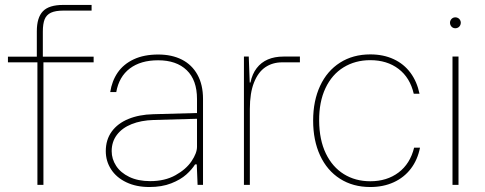

<svg xmlns="http://www.w3.org/2000/svg" viewBox="-20 -750 1968 779"><path d="M236.3 -730H351.6V-707H237.8Q205.1 -707 186.8 -698.5Q168.5 -689.9 161.1 -671.6Q153.8 -653.3 153.8 -621.6V-520H129.4V-623Q129.4 -678.7 154.1 -704.3Q178.7 -730 236.3 -730ZM12.2 -520H359.9V-497.1H12.2ZM156.2 -502.4V0H131.8V-502.4Z M409.2 -136.7Q409.2 -183.1 433.3 -216.3Q457.5 -249.5 501 -267.3Q544.4 -285.2 601.6 -286.6L779.3 -291.5V-348.1Q779.3 -425.3 737.5 -465.3Q695.8 -505.4 621.6 -505.4Q550.8 -505.4 506.8 -472.2Q462.9 -439 451.7 -376.5H427.2Q434.1 -421.4 457.5 -455.6Q481 -489.7 522.5 -509.3Q564 -528.8 622.1 -528.8Q677.2 -528.8 718 -508.1Q758.8 -487.3 781.2 -446.8Q803.7 -406.2 803.7 -348.6V0H781.7L778.3 -83H771.5Q758.8 -62.5 735.6 -41.7Q712.4 -21 674.6 -6.1Q636.7 8.8 585.9 8.8Q532.7 8.8 492.4 -10.5Q452.1 -29.8 430.7 -63Q409.2 -96.2 409.2 -136.7ZM779.3 -154.3V-268.1L603.5 -263.2Q552.2 -261.7 513.9 -246.3Q475.6 -231 454.3 -202.9Q433.1 -174.8 433.1 -136.7Q433.1 -105 451.2 -77.1Q469.2 -49.3 504.6 -32.2Q540 -15.1 589.4 -15.1Q648.9 -15.1 691.9 -39.1Q734.9 -63 757.1 -95.9Q779.3 -128.9 779.3 -154.3Z M992.2 -415H996.1Q1003.4 -450.2 1021.5 -473.6Q1039.6 -497.1 1066.9 -508.8Q1094.2 -520.5 1129.9 -520.5H1196.8V-497.1H1125Q1085.9 -497.1 1056.6 -477.3Q1027.3 -457.5 1010.5 -415Q993.7 -372.6 993.7 -307.6ZM993.2 -415 993.7 -336.9V0H969.7V-520.5H989.3Z M1250.5 -260.7Q1250.5 -340.8 1278.8 -401.6Q1307.1 -462.4 1359.6 -495.8Q1412.1 -529.3 1482.4 -529.3Q1535.6 -529.3 1577.1 -510Q1618.7 -490.7 1645.3 -454.8Q1671.9 -418.9 1682.1 -369.6H1658.7Q1643.6 -435.1 1596.9 -470.5Q1550.3 -505.9 1482.4 -505.9Q1421.4 -505.9 1374 -476.8Q1326.7 -447.8 1300.5 -392.3Q1274.4 -336.9 1274.9 -260.3Q1275.4 -182.6 1302 -127.4Q1328.6 -72.3 1375.2 -43.5Q1421.9 -14.6 1482.4 -14.6Q1549.8 -14.6 1596.9 -50Q1644 -85.4 1660.2 -150.9H1684.1Q1674.3 -101.6 1647 -65.7Q1619.6 -29.8 1577.4 -10.5Q1535.2 8.8 1482.4 8.8Q1412.1 8.8 1359.6 -24.7Q1307.1 -58.1 1278.8 -119.1Q1250.5 -180.2 1250.5 -260.7Z M1840.3 -520.5V0H1815.9V-520.5ZM1805.7 -657.7Q1805.7 -663.6 1808.6 -668.7Q1811.5 -673.8 1816.4 -676.8Q1821.3 -679.7 1827.1 -679.7Q1833.5 -679.7 1838.6 -676.8Q1843.8 -673.8 1846.7 -668.7Q1849.6 -663.6 1849.6 -657.7Q1849.6 -651.9 1846.7 -646.5Q1843.8 -641.1 1838.6 -638.2Q1833.5 -635.3 1827.1 -635.3Q1821.3 -635.3 1816.4 -638.2Q1811.5 -641.1 1808.6 -646.5Q1805.7 -651.9 1805.7 -657.7Z"/></svg>

Font: Wand UI Pro
Style: Regular
Weight: 400
Designer: Andreas Faust
Version: Version 1.003;FEAKit 1.0